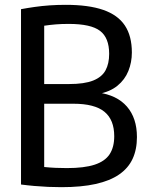

<svg xmlns="http://www.w3.org/2000/svg" viewBox="-20 -768 615 795"><path d="M234 7Q208 7 179.2 5.8Q150.5 4.5 122 2Q93.5 -0.5 67 -4V-730Q93.5 -735 123.2 -739.2Q153 -743.5 185.8 -745.8Q218.5 -748 252.5 -748Q347 -748 407.5 -727Q468 -706 497 -662.5Q526 -619 526 -550.5Q526 -510 511.5 -474Q497 -438 466 -412.8Q435 -387.5 385 -378.5V-385Q464 -374.5 505.5 -326.8Q547 -279 547 -200.5Q547 -149 529 -110.2Q511 -71.5 473.2 -45.5Q435.5 -19.5 376.2 -6.2Q317 7 234 7ZM257 -72Q328.5 -72 371.5 -86Q414.5 -100 433.8 -129.2Q453 -158.5 453 -204Q453 -272 412.5 -305.2Q372 -338.5 283.5 -338.5H151.5V-420H266Q329.5 -420 365.8 -434.5Q402 -449 417 -476.8Q432 -504.5 432 -545Q432 -611.5 394.2 -640.2Q356.5 -669 264.5 -669Q234.5 -669 210.5 -667Q186.5 -665 163 -661.5V-76.5Q187.5 -74 210.8 -73Q234 -72 257 -72Z"/></svg>

Font: Encode Sans SC Condensed Medium
Style: Regular
Weight: 500
Width: 3
Designer: Multiple Designers
Foundry: Impallari Type
Version: Version 3.002